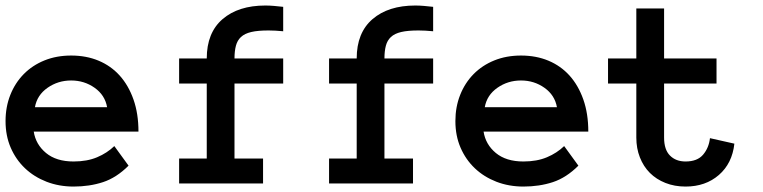

<svg xmlns="http://www.w3.org/2000/svg" viewBox="-30 -668 2779 699"><path d="M92.8 -189Q100.1 -142.1 137.5 -111.1Q174.8 -80.1 237.8 -80.1Q287.1 -80.1 323.5 -95.5Q359.9 -110.8 386.2 -136.2L438 -64.9Q394 -21 345 -4.9Q295.9 11.2 237.8 11.2Q185.1 11.2 139.6 -6.3Q94.2 -23.9 61 -55.4Q27.8 -86.9 9 -130.4Q-9.8 -173.8 -9.8 -227.1Q-9.8 -278.8 7.6 -322.5Q24.9 -366.2 56.4 -398.2Q87.9 -430.2 131.8 -448Q175.8 -465.8 229 -465.8Q284.2 -465.8 329.1 -447Q374 -428.2 406 -392.6Q438 -356.9 456.1 -305.4Q474.1 -253.9 474.1 -189ZM359.9 -277.8Q352.1 -321.8 314.5 -348.4Q276.9 -375 229 -375Q181.2 -375 143.1 -348.4Q105 -321.8 97.2 -277.8Z M1001 -363.8H823.7V-90.8H927.7V0H622.1V-90.8H722.7V-363.8H622.1V-455.1H722.7Q722.7 -548.8 780.3 -598.4Q837.9 -647.9 936 -647.9Q950.7 -647.9 967.3 -646.5Q983.9 -645 1001 -643.1V-554.2Q971.7 -557.1 947.8 -557.1Q908.7 -557.1 884.8 -551.5Q860.8 -545.9 847.4 -533.4Q834 -521 828.9 -501.5Q823.7 -481.9 823.7 -455.1H1001Z M1546.9 -363.8H1369.6V-90.8H1473.6V0H1168V-90.8H1268.6V-363.8H1168V-455.1H1268.6Q1268.6 -548.8 1326.2 -598.4Q1383.8 -647.9 1481.9 -647.9Q1496.6 -647.9 1513.2 -646.5Q1529.8 -645 1546.9 -643.1V-554.2Q1517.6 -557.1 1493.7 -557.1Q1454.6 -557.1 1430.7 -551.5Q1406.7 -545.9 1393.3 -533.4Q1379.9 -521 1374.8 -501.5Q1369.6 -481.9 1369.6 -455.1H1546.9Z M1730.5 -189Q1737.8 -142.1 1775.1 -111.1Q1812.5 -80.1 1875.5 -80.1Q1924.8 -80.1 1961.2 -95.5Q1997.6 -110.8 2023.9 -136.2L2075.7 -64.9Q2031.7 -21 1982.7 -4.9Q1933.6 11.2 1875.5 11.2Q1822.8 11.2 1777.3 -6.3Q1731.9 -23.9 1698.7 -55.4Q1665.5 -86.9 1646.7 -130.4Q1627.9 -173.8 1627.9 -227.1Q1627.9 -278.8 1645.3 -322.5Q1662.6 -366.2 1694.1 -398.2Q1725.6 -430.2 1769.5 -448Q1813.5 -465.8 1866.7 -465.8Q1921.9 -465.8 1966.8 -447Q2011.7 -428.2 2043.7 -392.6Q2075.7 -356.9 2093.8 -305.4Q2111.8 -253.9 2111.8 -189ZM1997.6 -277.8Q1989.7 -321.8 1952.1 -348.4Q1914.6 -375 1866.7 -375Q1818.8 -375 1780.8 -348.4Q1742.7 -321.8 1734.9 -277.8Z M2643.6 -145Q2635.7 -73.2 2587.2 -31Q2538.6 11.2 2465.8 11.2Q2425.8 11.2 2392.6 -2Q2359.4 -15.1 2335.9 -38.6Q2312.5 -62 2299.6 -95Q2286.6 -127.9 2286.6 -167V-363.8H2183.6V-455.1H2286.6V-637.2H2387.7V-455.1H2578.6V-363.8H2387.7V-167Q2387.7 -123 2409.2 -101.6Q2430.7 -80.1 2465.8 -80.1Q2508.8 -80.1 2529.8 -105Q2550.8 -129.9 2554.7 -165Z"/></svg>

Font: Anonymous Pro
Style: Bold
Weight: 700
Monospace: yes
Designer: Mark Simonson
Version: Version 1.003